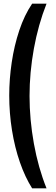

<svg xmlns="http://www.w3.org/2000/svg" viewBox="-20 -820 302 1040"><path d="M30 -303Q30 -391 43.5 -482Q57 -573 84.5 -655.5Q112 -738 154 -800H232Q187 -686 163.5 -556.5Q140 -427 140 -300Q140 -173 163.5 -42.5Q187 88 232 200H154Q116 140 88 59.5Q60 -21 45 -114Q30 -207 30 -303Z"/></svg>

Font: Big Shoulders Display
Style: Bold
Weight: 700
Designer: Patric King
Foundry: XO Type Co
Version: Version 1.000; ttfautohint (v1.8.2)